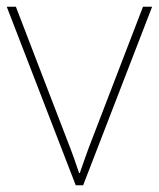

<svg xmlns="http://www.w3.org/2000/svg" viewBox="-20 -548 470 568"><path d="M204 0H226L430 -528H403L253 -138C236 -95 228 -69 216 -36H214C203 -69 194 -95 177 -138L27 -528H0Z"/></svg>

Font: Noto Sans Ethiopic Thin
Style: Regular
Weight: 100
Designer: Monotype Design Team
Foundry: Monotype Imaging Inc.
Version: Version 2.102